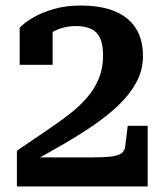

<svg xmlns="http://www.w3.org/2000/svg" viewBox="-20 -673 600 693"><path d="M317 -105H83Q79 -101 78.5 -96Q78 -91 81 -87.5Q84 -84 90 -85Q149 -118 207 -151.5Q265 -185 317 -220.5Q369 -256 409 -294.5Q449 -333 472.5 -376.5Q496 -420 496 -471Q496 -530 470.5 -570.5Q445 -611 395 -632Q345 -653 270 -653Q218 -653 174.5 -640.5Q131 -628 99.5 -609.5Q68 -591 51 -573V-439H170V-573Q162 -574 154 -569.5Q146 -565 139.5 -556.5Q133 -548 129.5 -539Q126 -530 126 -522Q139 -537 157.5 -550Q176 -563 200.5 -571Q225 -579 254 -579Q286 -579 308 -569Q330 -559 341 -536Q352 -513 352 -472Q352 -428 337.5 -391.5Q323 -355 296 -323Q269 -291 230.5 -261Q192 -231 144 -199Q96 -167 41 -129V0H513V-219H441L432 -145Q430 -128 418 -119.5Q406 -111 381.5 -108Q357 -105 317 -105Z"/></svg>

Font: Roboto Serif SemiBold
Style: Regular
Weight: 600
Designer: Greg Gazdowicz
Foundry: Commercial Type
Version: Version 1.008